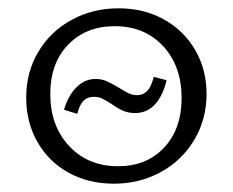

<svg xmlns="http://www.w3.org/2000/svg" viewBox="-20 -437 560 462"><path d="M43 -202Q43 -263 72 -312Q101 -361 152 -389Q203 -417 265 -417Q326 -417 374 -390.5Q422 -364 449.5 -317Q477 -270 477 -211Q477 -150 447.5 -100.5Q418 -51 367 -23Q316 5 254 5Q193 5 145 -21.5Q97 -48 70 -95.5Q43 -143 43 -202ZM417 -201Q417 -278 372.5 -326Q328 -374 256 -374Q187 -374 144 -329.5Q101 -285 101 -211Q101 -134 146.5 -85.5Q192 -37 264 -37Q333 -37 375 -82Q417 -127 417 -201ZM248 -187Q234 -196 225.5 -200Q217 -204 206 -204Q190 -204 180.5 -194Q171 -184 166 -163L134 -173Q144 -207 164 -227Q184 -247 210 -247Q225 -247 237 -241.5Q249 -236 266 -226Q280 -217 289.5 -212.5Q299 -208 310 -208Q324 -208 334 -218Q344 -228 350 -252L381 -244Q361 -165 305 -165Q288 -165 275 -171Q262 -177 248 -187Z"/></svg>

Font: Isabella Sans
Style: Regular
Weight: 400
Designer: Original fonts by Christian Thalmann (Catharsis Fonts), Modifications by Cristiano Sobral
Version: Version 0.002;July 12, 2020;FontCreator 13.0.0.2655 64-bit; 